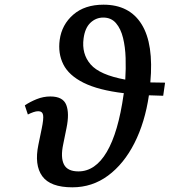

<svg xmlns="http://www.w3.org/2000/svg" viewBox="-20 -790 725 820"><path d="M289 10Q195 10 160.5 -37.5Q126 -85 144 -172L158 -240Q167 -283 164 -299Q161 -315 143 -315Q134 -315 122.5 -311Q111 -307 99 -301L86 -340Q108 -355 136.5 -366.5Q165 -378 195 -378Q249 -378 263 -342Q277 -306 264 -243L250 -174Q238 -118 253 -88Q268 -58 315 -58Q387 -58 436 -141Q485 -224 508 -387Q508 -390 509 -392Q400 -405 337 -436.5Q274 -468 250.5 -515Q227 -562 235 -620Q244 -685 293 -727.5Q342 -770 422 -770Q533 -770 585 -686Q637 -602 622 -438Q652 -437 685 -437L677 -381Q645 -382 616 -383Q599 -267 554 -178.5Q509 -90 441.5 -40Q374 10 289 10ZM337 -626Q328 -560 367 -515Q406 -470 515 -450Q518 -496 516.5 -542.5Q515 -589 505.5 -628Q496 -667 475.5 -691Q455 -715 421 -715Q390 -715 366.5 -693Q343 -671 337 -626Z"/></svg>

Font: Noto Serif SemiCondensed Medium
Style: Italic
Weight: 500
Width: 4
Italic angle: -12°
Designer: Monotype Design Team
Foundry: Monotype Imaging Inc.
Version: Version 2.013